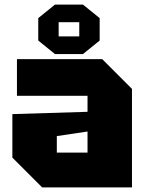

<svg xmlns="http://www.w3.org/2000/svg" viewBox="-20 -818 640 838"><path d="M34 -130V-320L362 -330V-400H54V-560H426L556 -430V0H164ZM228 -224V-152H362V-244ZM147 -641V-739L220 -798H342L415 -739V-641L342 -582H220ZM236 -659H326V-721H236Z"/></svg>

Font: Tektur ExtraBold
Style: Regular
Weight: 800
Designer: Adam Jagosz
Foundry: Adam Jagosz
Version: Version 1.005;gftools[0.9.30]